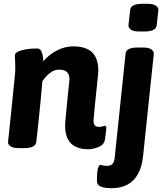

<svg xmlns="http://www.w3.org/2000/svg" viewBox="-20 -774 873 1006"><path d="M363 -531Q430 -531 462.5 -500Q495 -469 495 -404Q495 -397 492.5 -370.5Q490 -344 486 -307.5Q482 -271 478.5 -235Q475 -199 472.5 -173Q470 -147 470 -142Q470 -125 477 -117Q484 -109 500 -109Q510 -109 518 -112Q526 -115 529 -115Q537 -115 537 -104Q537 -102 535.5 -86Q534 -70 530 -44Q526 -16 497 -4Q468 8 442 8Q384 8 352.5 -22Q321 -52 321 -119Q321 -126 323.5 -151Q326 -176 329 -209.5Q332 -243 335.5 -275.5Q339 -308 341.5 -331.5Q344 -355 344 -359Q344 -383 331.5 -396Q319 -409 290 -409Q270 -409 253.5 -399.5Q237 -390 224 -376Q211 -362 202 -348Q198 -298 192.5 -243Q187 -188 182 -139.5Q177 -91 173.5 -60.5Q170 -30 170 -30Q167 2 107 2H79Q49 2 35.5 -7.5Q22 -17 22 -29Q32 -122 38.5 -185.5Q45 -249 49 -289.5Q53 -330 55.5 -354Q58 -378 59 -390.5Q60 -403 60 -411Q60 -419 60 -428Q60 -446 59 -459.5Q58 -473 58 -484Q58 -495 73.5 -503Q89 -511 115.5 -515.5Q142 -520 174 -520Q194 -520 200.5 -495.5Q207 -471 207 -443Q207 -429 206 -416Q205 -403 204 -395L188 -423Q198 -446 224.5 -471.5Q251 -497 287.5 -514Q324 -531 363 -531ZM729 -525Q759 -525 772.5 -515.5Q786 -506 786 -494L729 50Q723 101 703 137.5Q683 174 648.5 193Q614 212 566 212Q551 212 533 210Q515 208 501.5 200Q488 192 488 173Q488 126 493.5 108Q499 90 506 90Q510 90 518 92.5Q526 95 541 95Q560 95 569.5 84.5Q579 74 581 52L638 -493Q641 -525 701 -525ZM753 -754Q783 -754 796.5 -744.5Q810 -735 810 -723L801 -641Q799 -625 783 -617Q767 -609 738 -609H710Q680 -609 666.5 -618.5Q653 -628 653 -640L662 -722Q665 -754 725 -754Z"/></svg>

Font: Asap VF Beta
Style: Italic
Weight: 400
Italic angle: -6°
Designer: Pablo Cosgaya
Foundry: Pablo Cosgaya
Version: Version 1.007